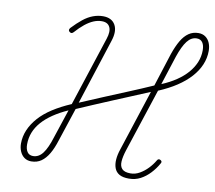

<svg xmlns="http://www.w3.org/2000/svg" viewBox="-104 -1137 1428 1276"><g transform="rotate(10 610.5 -499.5)"><path d="M186 17Q159 17 139.5 3Q120 -11 109.5 -35.5Q99 -60 99 -88Q99 -136 118 -180.5Q137 -225 173 -265.5Q209 -306 262.5 -340.5Q316 -375 386 -405L539 -873Q556 -924 542 -953Q528 -982 488 -982Q460 -982 432.5 -970.5Q405 -959 376 -936Q347 -913 315 -877Q308 -870 302 -869.5Q296 -869 288 -875Q281 -882 282 -888Q283 -894 288 -901Q324 -939 356.5 -965Q389 -991 422.5 -1003.5Q456 -1016 490 -1016Q549 -1016 572.5 -974.5Q596 -933 573 -864L430 -422Q505 -454 584 -487Q663 -520 744.5 -553.5Q826 -587 905 -622L977 -847Q996 -902 1018 -939.5Q1040 -977 1068.5 -996.5Q1097 -1016 1134 -1016Q1162 -1016 1181.5 -1002Q1201 -988 1211 -964Q1221 -940 1221 -910Q1221 -862 1202 -817Q1183 -772 1146.5 -731.5Q1110 -691 1057 -656Q1004 -621 935 -592L795 -166Q780 -120 778 -87Q776 -54 793 -36.5Q810 -19 850 -19Q882 -19 911.5 -36Q941 -53 965.5 -78.5Q990 -104 1007 -133Q1011 -141 1017 -143.5Q1023 -146 1032 -141Q1039 -136 1040 -131Q1041 -126 1036 -118Q1016 -82 987 -51Q958 -20 923 -1.5Q888 17 845 17Q804 17 780.5 3.5Q757 -10 747.5 -35.5Q738 -61 740.5 -94Q743 -127 756 -165L890 -576Q828 -550 766.5 -524.5Q705 -499 645 -474Q585 -449 527.5 -424.5Q470 -400 417 -377L343 -153Q326 -98 304 -60.5Q282 -23 253.5 -3Q225 17 186 17ZM192 -20Q230 -20 257.5 -56Q285 -92 309 -170L372 -360Q316 -335 272.5 -305.5Q229 -276 199.5 -242.5Q170 -209 155 -171Q140 -133 140 -90Q140 -58 153 -39Q166 -20 192 -20ZM949 -639Q1004 -662 1047 -691Q1090 -720 1119.5 -754Q1149 -788 1165 -826.5Q1181 -865 1181 -908Q1181 -941 1168 -960Q1155 -979 1129 -979Q1092 -979 1064.5 -943.5Q1037 -908 1012 -834Z"/></g></svg>

Font: Playwrite BE VLG Thin
Style: Regular
Weight: 250
Designer: Veronika Burian, José Scaglione
Foundry: TypeTogether
Version: Version 1.002